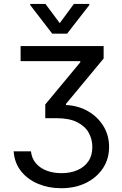

<svg xmlns="http://www.w3.org/2000/svg" viewBox="-20 -785 633 996"><path d="M50.8 0H140.6Q144.5 36.6 166.3 62Q188 87.4 222.4 100.3Q256.8 113.3 298.8 113.3Q344.2 113.3 380.4 98.1Q416.5 83 437.7 52.7Q459 22.5 459 -22.5Q459 -62 440.4 -95.9Q421.9 -129.9 380.9 -150.9Q339.8 -171.9 272.5 -171.9H214.8V-243.2L396.5 -461.9V-467.8H86.9V-545.9H517.6V-481.4L322.3 -246.1V-240.2Q385.3 -237.3 435.8 -208.5Q486.3 -179.7 516.1 -131.6Q545.9 -83.5 545.9 -22.5Q545.9 39.6 513.9 87.9Q481.9 136.2 426 163.8Q370.1 191.4 296.9 191.4Q232.4 191.4 178 168.7Q123.5 146 89.4 103.3Q55.2 60.5 50.8 0ZM215.8 -764.6 290 -665 363.3 -764.6H443.4V-758.8L328.1 -610.4H251L136.7 -758.8V-764.6Z"/></svg>

Font: Inter Tight
Style: Regular
Weight: 400
Designer: Rasmus Andersson
Foundry: rsms
Version: Version 3.002